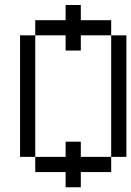

<svg xmlns="http://www.w3.org/2000/svg" viewBox="-20 -708 540 790"><path d="M312.5 0H437.5V-62.5H312.5V-125H250V-62.5H125V0H250V62.5H312.5ZM125 -62.5Q125 -62.5 125 -562.5H62.5Q62.5 -562.5 62.5 -62.5ZM437.5 -62.5H500Q500 -62.5 500 -562.5H437.5Q437.5 -562.5 437.5 -62.5ZM312.5 -562.5H437.5V-625H312.5V-687.5H250V-625H125V-562.5H250V-500H312.5Z"/></svg>

Font: CalcUnifontExMono
Style: Regular
Weight: 500
Version: Version 15.0.06